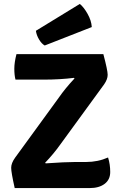

<svg xmlns="http://www.w3.org/2000/svg" viewBox="-20 -959 620 979"><path d="M57 -155 279 -460Q313 -509 360 -559L357 -562Q286 -553 202 -553H59Q53 -576 53 -608.5Q53 -641 64 -683H507Q529 -600 529 -577.5Q529 -555 511 -529L288 -223Q254 -175 210 -129L213 -126Q313 -133 363 -133H419Q479 -133 531 -156Q542 -121 542 -82Q542 -43 513.5 -21.5Q485 0 437 0H55Q37 -80 37 -103.5Q37 -127 57 -155ZM163 -802 387 -939Q407 -923 426.5 -888.5Q446 -854 448 -821L208 -727Q192 -736 179 -758Q166 -780 163 -802Z"/></svg>

Font: Signika
Style: Bold
Weight: 700
Designer: Anna Giedrys
Foundry: Anna Giedrys
Version: Version 1.001